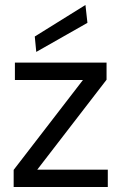

<svg xmlns="http://www.w3.org/2000/svg" viewBox="-20 -753 496 773"><path d="M35 0V-69L314 -431H40V-501H409V-432L130 -70H414V0ZM126 -544 120 -606 324 -733 332 -661Z"/></svg>

Font: DM Sans 17pt
Style: Regular
Weight: 400
Version: Version 4.004;gftools[0.9.30]